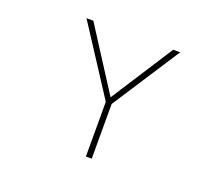

<svg xmlns="http://www.w3.org/2000/svg" viewBox="-121 -907 1242 1083"><g transform="rotate(20 500.0 -365.0)"><path d="M504.9 -359.4 745.1 -732.4H787.1L523.4 -326.2V2H488.3V-326.2L224.6 -732.4H265.6Z"/></g></svg>

Font: GenEi Gothic M ExtraLight
Style: Regular
Weight: 200
Designer: o_tamon (Modified); [Source Han Sans]
Ryoko NISHIZUKA  (kana & ideographs); Paul D. Hunt (Latin, Greek & Cyrillic); Wenl
Version: Version 1.1a;Original Version 1.004